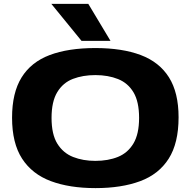

<svg xmlns="http://www.w3.org/2000/svg" viewBox="-20 -957 979 987"><path d="M471 10Q337 10 241 -26Q145 -62 93.5 -141.5Q42 -221 42 -352Q42 -480 91 -559Q140 -638 235.5 -674Q331 -710 470 -710Q608 -710 703.5 -674Q799 -638 848.5 -559.5Q898 -481 898 -354Q898 -221 847 -141Q796 -61 700 -25.5Q604 10 471 10ZM470 -130Q536 -130 586.5 -150.5Q637 -171 666 -219.5Q695 -268 695 -351Q695 -434 666.5 -482Q638 -530 587 -550.5Q536 -571 470 -571Q406 -571 355 -551.5Q304 -532 274.5 -483.5Q245 -435 245 -351Q245 -266 275 -218Q305 -170 356 -150Q407 -130 470 -130ZM399 -747 244 -937H434L548 -747Z"/></svg>

Font: Georama Extended
Style: Bold
Weight: 700
Width: 7
Designer: Jean-Baptiste Levee
Foundry: Production Type
Version: Version 1.000